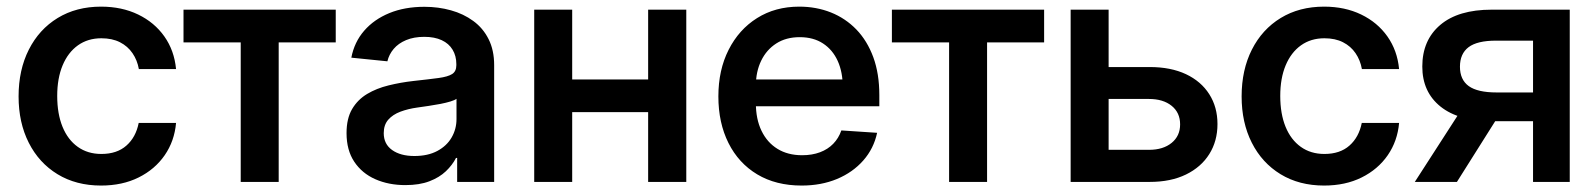

<svg xmlns="http://www.w3.org/2000/svg" viewBox="-20 -559 4905 590"><path d="M290.5 11.2Q213.9 11.2 156.7 -23.7Q99.6 -58.6 68.4 -120.4Q37.1 -182.1 37.1 -262.7Q37.1 -344.2 68.6 -406.5Q100.1 -468.8 157.2 -503.7Q214.4 -538.6 290.5 -538.6Q354.5 -538.6 404.5 -514.4Q454.6 -490.2 485.1 -447Q515.6 -403.8 521 -346.7H406.7Q401.9 -374 387.2 -395.5Q372.6 -417 348.6 -429.2Q324.7 -441.4 291.5 -441.4Q250 -441.4 219.5 -419.7Q189 -397.9 172.4 -358.2Q155.8 -318.4 155.8 -264.2Q155.8 -209.5 172.1 -169.4Q188.5 -129.4 219 -107.7Q249.5 -85.9 291.5 -85.9Q339.4 -85.9 368.4 -111.6Q397.5 -137.2 406.2 -181.2H521Q516.1 -125.5 486.1 -82Q456.1 -38.6 406 -13.7Q356 11.2 290.5 11.2Z M719.7 0V-428.7H543.9V-529.3H1011.7V-428.7H836.4V0Z M1225.6 9.8Q1174.3 9.8 1133.3 -8.3Q1092.3 -26.4 1068.6 -62Q1044.9 -97.7 1044.9 -149.9Q1044.9 -194.8 1062 -223.9Q1079.1 -252.9 1108.2 -270.3Q1137.2 -287.6 1174.1 -296.6Q1210.9 -305.7 1250 -310.1Q1298.8 -315.4 1327.6 -319.3Q1356.4 -323.2 1369.4 -331.5Q1382.3 -339.8 1382.3 -358.4V-361.8Q1382.3 -387.2 1370.8 -406.2Q1359.4 -425.3 1337.4 -435.5Q1315.4 -445.8 1283.7 -445.8Q1252 -445.8 1228 -435.8Q1204.1 -425.8 1189.7 -408.7Q1175.3 -391.6 1170.4 -370.6L1059.6 -381.8Q1068.8 -429.7 1099.1 -464.6Q1129.4 -499.5 1176.5 -518.8Q1223.6 -538.1 1284.2 -538.1Q1327.1 -538.1 1365.7 -527.3Q1404.3 -516.6 1434.3 -494.6Q1464.4 -472.7 1481.4 -438.7Q1498.5 -404.8 1498.5 -358.9V0H1384.8V-73.7H1381.3Q1370.1 -51.8 1350.1 -32.7Q1330.1 -13.7 1299.6 -2Q1269 9.8 1225.6 9.8ZM1253.4 -79.6Q1294.9 -79.6 1324 -95.2Q1353 -110.8 1367.9 -136.7Q1382.8 -162.6 1382.8 -193.4V-255.4Q1377 -251 1364 -247.1Q1351.1 -243.2 1333.5 -239.7Q1315.9 -236.3 1297.4 -233.6Q1278.8 -231 1262.2 -228.5Q1233.9 -224.6 1210.4 -215.8Q1187 -207 1173.1 -191.2Q1159.2 -175.3 1159.2 -149.9Q1159.2 -116.2 1185.1 -97.9Q1210.9 -79.6 1253.4 -79.6Z M2002 -314.9V-214.4H1707.5V-314.9ZM1738.3 -529.3V0H1621.6V-529.3ZM2088.9 -529.3V0H1971.7V-529.3Z M2443.4 11.2Q2364.3 11.2 2306.9 -23.2Q2249.5 -57.6 2218.5 -119.6Q2187.5 -181.6 2187.5 -262.7Q2187.5 -343.8 2219 -406Q2250.5 -468.3 2306.4 -503.4Q2362.3 -538.6 2436 -538.6Q2488.3 -538.6 2533.2 -520.8Q2578.1 -502.9 2611.6 -468.3Q2645 -433.6 2663.6 -383.1Q2682.1 -332.5 2682.1 -267.1V-232.4H2240.7V-314.9H2623L2569.8 -291Q2569.8 -337.4 2554.2 -371.8Q2538.6 -406.2 2509 -425.5Q2479.5 -444.8 2437.5 -444.8Q2395.5 -444.8 2365.5 -425.5Q2335.4 -406.2 2319.1 -372.6Q2302.7 -338.9 2302.7 -295.4V-242.2Q2302.7 -192.9 2320.1 -157Q2337.4 -121.1 2369.1 -101.6Q2400.9 -82 2444.8 -82Q2475.6 -82 2499.8 -91.1Q2523.9 -100.1 2540.5 -117.2Q2557.1 -134.3 2565.4 -158.2L2675.3 -150.9Q2665 -102.5 2632.8 -65.9Q2600.6 -29.3 2552 -9Q2503.4 11.2 2443.4 11.2Z M2896.5 0V-428.7H2720.7V-529.3H3188.5V-428.7H3013.2V0Z M3354.5 -353H3513.2Q3577.6 -353 3624.3 -331.1Q3670.9 -309.1 3696 -269.5Q3721.2 -230 3721.2 -177.7Q3721.2 -125.5 3696 -85.4Q3670.9 -45.4 3624.3 -22.7Q3577.6 0 3513.2 0H3270V-529.3H3386.7V-98.6H3510.7Q3554.2 -98.6 3580.3 -119.9Q3606.4 -141.1 3606.4 -176.8Q3606.4 -212.9 3580.3 -233.9Q3554.2 -254.9 3510.7 -254.9H3354.5Z M4048.8 11.2Q3972.2 11.2 3915 -23.7Q3857.9 -58.6 3826.7 -120.4Q3795.4 -182.1 3795.4 -262.7Q3795.4 -344.2 3826.9 -406.5Q3858.4 -468.8 3915.5 -503.7Q3972.7 -538.6 4048.8 -538.6Q4112.8 -538.6 4162.8 -514.4Q4212.9 -490.2 4243.4 -447Q4273.9 -403.8 4279.3 -346.7H4165Q4160.2 -374 4145.5 -395.5Q4130.9 -417 4106.9 -429.2Q4083 -441.4 4049.8 -441.4Q4008.3 -441.4 3977.8 -419.7Q3947.3 -397.9 3930.7 -358.2Q3914.1 -318.4 3914.1 -264.2Q3914.1 -209.5 3930.4 -169.4Q3946.8 -129.4 3977.3 -107.7Q4007.8 -85.9 4049.8 -85.9Q4097.7 -85.9 4126.7 -111.6Q4155.8 -137.2 4164.6 -181.2H4279.3Q4274.4 -125.5 4244.4 -82Q4214.4 -38.6 4164.3 -13.7Q4114.3 11.2 4048.8 11.2Z M4803.7 0H4690.9V-434.1H4577.1Q4519.5 -434.1 4492.9 -414.1Q4466.3 -394 4466.3 -354Q4466.3 -314 4493.4 -294.4Q4520.5 -274.9 4579.1 -274.9H4738.8V-186.5H4567.4Q4462.9 -186.5 4406.7 -231.4Q4350.6 -276.4 4350.6 -354.5Q4350.6 -435.5 4405.8 -482.4Q4460.9 -529.3 4564 -529.3H4803.7ZM4457 0H4327.6L4481 -237.8H4606.9Z"/></svg>

Font: Inter Cardless Tabular Medium
Style: Regular
Weight: 500
Designer: Rasmus Andersson
Foundry: rsms
Version: Version 4.000;git-4fc901f